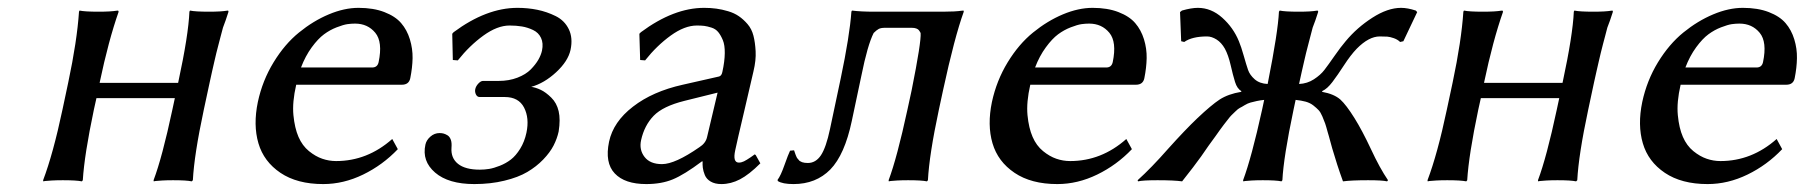

<svg xmlns="http://www.w3.org/2000/svg" viewBox="-20 -459 4597 489"><path d="M514.2 -250 499 -179.2Q474.6 -64.9 471.2 0L468.3 2.9Q455.1 0 420.9 0Q405.3 0 393.1 0.7Q380.9 1.5 376 2L371.6 2.9L371.1 0Q393.1 -58.1 418.9 -179.2L425.3 -209H225.6L219.2 -180.2Q194.8 -64.5 190.9 0L188.5 2.9Q174.3 0 140.1 0Q124.5 0 112.1 0.7Q99.6 1.5 94.7 2L90.3 2.9L89.8 0Q115.2 -66.9 139.2 -180.2L153.8 -249Q176.3 -355 181.2 -429.2L182.6 -432.1Q195.8 -429.2 231 -429.2Q246.1 -429.2 258.5 -429.9Q271 -430.7 275.9 -431.6L280.8 -432.1L282.2 -429.2Q256.3 -355.5 233.9 -249V-248H433.6L434.1 -250Q460 -370.1 462.4 -429.2L463.9 -432.1Q477.1 -429.2 512.2 -429.2Q527.3 -429.2 539.6 -429.9Q551.8 -430.7 556.6 -431.6L561 -432.1L562 -429.2L554.7 -407.2L547.9 -388.7Q545.4 -380.4 542 -366.5Q538.6 -352.5 536.9 -346.9Q535.2 -341.3 531 -324Q526.9 -306.6 525.9 -302.2L520 -276.4Z M746.6 -287.1H927.7Q941.4 -287.1 944.3 -300.8Q955.1 -352.1 935.8 -375.5Q916.5 -398.9 884.3 -398.9Q875 -398.9 864.7 -397.5Q854.5 -396 837.4 -389.4Q820.3 -382.8 805.2 -371.6Q790 -360.4 773.9 -338.4Q757.8 -316.4 746.6 -287.1ZM979 -105 993.2 -79.1Q954.6 -38.6 904.8 -14.4Q855 9.8 803.2 9.8Q736.8 9.8 694.3 -18.8Q651.9 -47.4 638.2 -94Q624.5 -140.6 636.7 -199.2Q648.4 -253.9 676.8 -300.3Q705.1 -346.7 741.5 -376.2Q777.8 -405.8 817.4 -422.4Q856.9 -439 893.1 -439Q931.2 -439 959 -428.2Q986.8 -417.5 1001.7 -400.1Q1016.6 -382.8 1023.9 -358.9Q1031.2 -335 1030.8 -310.8Q1030.3 -286.6 1024.9 -259.8Q1021.5 -243.2 1003.4 -243.2H734.4Q724.1 -198.7 727.3 -165.8Q730.5 -132.8 740.2 -110.4Q750 -87.9 766.8 -74.2Q783.7 -60.5 800.8 -54.7Q817.9 -48.8 835.9 -48.8Q915.5 -48.8 979 -105Z M1277.8 -394Q1246.6 -394 1211.2 -368.4Q1175.8 -342.8 1146 -305.2L1133.3 -306.2L1131.8 -373L1135.3 -377Q1218.8 -439 1297.9 -439Q1324.2 -439 1348.4 -434.1Q1372.6 -429.2 1395.3 -418Q1418 -406.7 1428.7 -384.5Q1439.5 -362.3 1433.1 -332Q1426.8 -303.2 1396.5 -275.1Q1366.2 -247.1 1333 -237.8Q1344.2 -236.3 1357.2 -230.2Q1370.1 -224.1 1384 -210.4Q1397.9 -196.8 1402.8 -175.8Q1407.7 -154.8 1402.8 -124Q1398.9 -106 1389.9 -88.4Q1380.9 -70.8 1363.5 -52.7Q1346.2 -34.7 1323 -21Q1299.8 -7.3 1264.6 1.2Q1229.5 9.8 1188 9.8Q1122.1 9.8 1088.1 -19.5Q1054.2 -48.8 1063.5 -90.8Q1065.9 -102.1 1076.2 -111.1Q1086.4 -120.1 1099.6 -120.1Q1105 -120.1 1109.6 -118.9Q1114.3 -117.7 1119.9 -114.3Q1125.5 -110.8 1128.4 -102.5Q1130.9 -95.2 1129.9 -83Q1127.9 -56.6 1146.5 -41.7Q1165 -26.9 1202.1 -26.9Q1213.9 -26.9 1225.8 -28.8Q1237.8 -30.8 1253.2 -36.9Q1268.6 -43 1281.2 -52.7Q1293.9 -62.5 1304.9 -80.3Q1315.9 -98.1 1320.8 -121.1Q1328.6 -158.2 1314.7 -185.1Q1300.8 -211.9 1265.6 -211.9H1201.7Q1195.3 -211.9 1192.1 -218.5Q1189 -225.1 1190.4 -231.9Q1191.9 -239.3 1198.2 -246.1Q1204.6 -252.9 1210 -252.9H1250Q1276.4 -252.9 1297.9 -261.2Q1319.3 -269.5 1331.8 -282.2Q1344.2 -294.9 1351.1 -306.9Q1357.9 -318.8 1360.4 -330.1Q1364.3 -349.1 1357.9 -362.5Q1351.6 -376 1337.6 -382.6Q1323.7 -389.2 1309.3 -391.6Q1294.9 -394 1277.8 -394Z M1807.6 -223.1 1723.1 -202.1Q1668.5 -188.5 1644.8 -164.1Q1621.1 -139.6 1612.8 -102.1Q1607.4 -77.6 1621.6 -59.3Q1635.7 -41 1666 -41Q1699.2 -41 1761.2 -84Q1777.3 -94.2 1780.8 -109.9ZM1852.5 -76.2Q1845.7 -44.9 1861.8 -44.9Q1868.2 -44.9 1874.8 -48.1Q1881.3 -51.3 1891.6 -58.3Q1901.9 -65.4 1902.3 -65.9L1904.8 -64L1916.5 -43Q1887.7 -14.2 1864.5 -2.2Q1841.3 9.8 1817.4 9.8Q1800.8 9.8 1790 3.4Q1779.3 -2.9 1775.1 -13.2Q1771 -23.4 1770 -31.7Q1769 -40 1769.5 -47.9H1767.6Q1722.7 -14.2 1693.6 -2.2Q1664.6 9.8 1626 9.8Q1571.3 9.8 1545.7 -17.3Q1520 -44.4 1531.2 -98.1Q1542 -148.9 1592.3 -187.5Q1642.1 -226.1 1718.8 -243.2L1811.5 -264.2Q1817.9 -266.1 1819.8 -275.9Q1825.7 -302.7 1825.9 -323.5Q1826.2 -344.2 1821 -356.7Q1815.9 -369.1 1809.3 -377.2Q1802.7 -385.3 1792 -388.7Q1781.2 -392.1 1773.4 -393.1Q1765.6 -394 1754.9 -394Q1723.6 -394 1688.2 -368.4Q1652.8 -342.8 1623 -305.2L1610.4 -306.2L1608.4 -373L1612.3 -377Q1695.8 -439 1773.4 -439Q1790 -439 1804.4 -437Q1818.8 -435.1 1834.5 -430.4Q1850.1 -425.8 1861.8 -417.7Q1873.5 -409.7 1884 -397.5Q1894.5 -385.3 1898.9 -368.2Q1903.3 -351.1 1904.5 -328.4Q1905.8 -305.7 1898.9 -276.9Q1897.9 -272.9 1877 -182.6Q1856.4 -95.2 1852.5 -76.2Z M2149.4 -150.9Q2131.3 -64.9 2094.7 -27.3Q2058.1 9.8 2001 9.8Q1972.7 9.8 1960.9 2L1960.4 -1Q1968.3 -11.2 1978 -38.8Q1987.8 -66.4 1992.2 -75.2L2002.4 -76.2L2004.4 -70.3L2006.3 -64.9Q2006.8 -63.5 2008.3 -60.1Q2009.8 -56.6 2011.2 -55.2L2014.2 -51.8Q2015.6 -49.3 2018.1 -48.3L2022.9 -45.9Q2025.9 -44.9 2029.5 -44.4Q2033.2 -43.9 2037.6 -43.9Q2057.6 -43.9 2070.8 -63.5Q2084 -83.5 2093.8 -129.9L2121.1 -258.8Q2144 -367.7 2148.4 -429.2L2149.9 -432.1Q2172.4 -429.2 2206.5 -429.2H2381.3Q2396.5 -429.2 2409.7 -429.9Q2422.9 -430.7 2428.2 -431.6L2434.1 -432.1L2434.6 -429.2Q2411.1 -364.3 2381.8 -229L2371.1 -179.2Q2346.7 -64.9 2343.3 0L2340.8 2.9Q2327.1 0 2293 0Q2277.3 0 2264.9 0.7Q2252.4 1.5 2248 2L2243.7 2.9L2243.2 0Q2264.6 -57.1 2291 -179.2L2301.8 -229Q2326.7 -353 2324.7 -375Q2321.8 -380.4 2319.8 -382.6Q2317.9 -384.8 2313.5 -386.5Q2309.1 -388.2 2301.8 -388.2H2233.9Q2223.6 -388.2 2218 -385.3Q2212.4 -382.3 2205.1 -375Q2189.5 -344.2 2173.8 -266.1Z M2616.2 -287.1H2797.4Q2811 -287.1 2814 -300.8Q2824.7 -352.1 2805.4 -375.5Q2786.1 -398.9 2753.9 -398.9Q2744.6 -398.9 2734.4 -397.5Q2724.1 -396 2707 -389.4Q2689.9 -382.8 2674.8 -371.6Q2659.7 -360.4 2643.6 -338.4Q2627.4 -316.4 2616.2 -287.1ZM2848.6 -105 2862.8 -79.1Q2824.2 -38.6 2774.4 -14.4Q2724.6 9.8 2672.9 9.8Q2606.4 9.8 2564 -18.8Q2521.5 -47.4 2507.8 -94Q2494.1 -140.6 2506.3 -199.2Q2518.1 -253.9 2546.4 -300.3Q2574.7 -346.7 2611.1 -376.2Q2647.5 -405.8 2687 -422.4Q2726.6 -439 2762.7 -439Q2800.8 -439 2828.6 -428.2Q2856.4 -417.5 2871.3 -400.1Q2886.2 -382.8 2893.6 -358.9Q2900.9 -335 2900.4 -310.8Q2899.9 -286.6 2894.5 -259.8Q2891.1 -243.2 2873 -243.2H2604Q2593.8 -198.7 2596.9 -165.8Q2600.1 -132.8 2609.9 -110.4Q2619.6 -87.9 2636.5 -74.2Q2653.3 -60.5 2670.4 -54.7Q2687.5 -48.8 2705.6 -48.8Q2785.2 -48.8 2848.6 -105Z M3076.2 -112.8 3058.1 -87.9 3039.1 -60.5 3018.1 -32.2 2990.7 2.9Q2970.2 0 2928.2 0Q2890.6 0 2878.4 2.9L2877.4 0Q2912.1 -31.2 2955.1 -80.1Q2998 -127.9 3029.8 -158.2Q3064.9 -191.4 3086.4 -205.6Q3108.4 -219.7 3141.1 -225.1L3141.6 -227.1Q3130.9 -232.9 3125.5 -250.2Q3120.1 -267.6 3114.3 -293.2Q3108.4 -318.8 3099.6 -335Q3090.8 -350.6 3078.4 -358.4Q3065.9 -366.2 3054.2 -366.2Q3016.1 -366.2 2996.1 -352.1L2988.3 -354L2985.4 -428.2L2990.2 -432.1Q3014.2 -439 3030.8 -439Q3064.9 -439 3093 -413.8Q3121.1 -388.7 3135.3 -354Q3141.1 -340.3 3147.7 -316.9Q3154.3 -293.5 3158.7 -280.8Q3163.1 -268.1 3175.5 -257.1Q3188 -246.1 3208.5 -245.1L3209.5 -250Q3234.9 -377.9 3237.3 -429.2L3239.3 -432.1Q3252.4 -429.2 3287.6 -429.2Q3302.7 -429.2 3314.9 -429.9Q3327.1 -430.7 3331.5 -431.6L3335.9 -432.1L3337.4 -429.2L3330.1 -407.2L3323.2 -388.7Q3320.8 -380.4 3317.4 -366.5Q3314 -352.5 3312.3 -346.9Q3310.5 -341.3 3306.4 -324Q3302.2 -306.6 3301.3 -302.2L3295.4 -276.4L3289.6 -250L3288.6 -245.1Q3309.6 -246.1 3326.4 -257.1Q3343.3 -268.1 3353 -280.8Q3362.8 -293.5 3378.9 -316.7Q3395 -339.8 3407.2 -354Q3436 -388.7 3475.1 -413.8Q3514.2 -439 3548.3 -439Q3564.9 -439 3585.9 -432.1L3589.4 -428.2L3554.2 -354L3545.9 -352.1Q3539.6 -358.4 3529.8 -361.8Q3520 -365.2 3513.2 -365.7Q3506.3 -366.2 3494.1 -366.2Q3466.3 -366.2 3435.5 -335Q3419.9 -318.8 3403.3 -293.2Q3386.7 -267.6 3373.5 -250.2Q3360.4 -232.9 3347.7 -227.1L3347.2 -225.1Q3377.4 -219.7 3393.6 -205.6Q3408.7 -191.9 3429.7 -158.2Q3449.2 -127 3471.7 -79.1Q3494.1 -30.8 3515.1 0L3512.7 2.9Q3501 0 3464.4 0Q3421.9 0 3400.4 2.9Q3392.1 -20 3385.7 -39.8Q3379.4 -59.6 3373 -81.1L3364.3 -112.8L3361.3 -123Q3357.4 -137.7 3355 -144.5Q3352.5 -151.4 3347.9 -162.4Q3343.3 -173.3 3338.1 -178.7Q3333 -184.1 3325 -190.4Q3316.9 -196.8 3305.7 -200Q3294.4 -203.1 3279.8 -204.6L3274.4 -179.2Q3249 -58.6 3246.1 0L3243.7 2.9Q3230.5 0 3196.3 0Q3180.7 0 3168.2 0.7Q3155.8 1.5 3151.4 2L3146.5 2.9L3146 0Q3167.5 -57.6 3194.3 -179.2L3199.7 -204.6Q3189.9 -203.6 3180.9 -201.7Q3171.9 -199.7 3164.8 -197.8Q3157.7 -195.8 3150.1 -191.2Q3142.6 -186.5 3137.9 -184.3Q3133.3 -182.1 3126.2 -175Q3119.1 -168 3116.2 -165.3Q3113.3 -162.6 3106.2 -153.3Q3099.1 -144 3096.9 -141.4Q3094.7 -138.7 3086.4 -127.2Q3078.1 -115.7 3076.2 -112.8Z M4040 -250 4024.9 -179.2Q4000.5 -64.9 3997.1 0L3994.1 2.9Q3981 0 3946.8 0Q3931.2 0 3918.9 0.7Q3906.7 1.5 3901.9 2L3897.5 2.9L3897 0Q3918.9 -58.1 3944.8 -179.2L3951.2 -209H3751.5L3745.1 -180.2Q3720.7 -64.5 3716.8 0L3714.4 2.9Q3700.2 0 3666 0Q3650.4 0 3637.9 0.7Q3625.5 1.5 3620.6 2L3616.2 2.9L3615.7 0Q3641.1 -66.9 3665 -180.2L3679.7 -249Q3702.1 -355 3707 -429.2L3708.5 -432.1Q3721.7 -429.2 3756.8 -429.2Q3772 -429.2 3784.4 -429.9Q3796.9 -430.7 3801.8 -431.6L3806.6 -432.1L3808.1 -429.2Q3782.2 -355.5 3759.8 -249V-248H3959.5L3960 -250Q3985.8 -370.1 3988.3 -429.2L3989.7 -432.1Q4002.9 -429.2 4038.1 -429.2Q4053.2 -429.2 4065.4 -429.9Q4077.6 -430.7 4082.5 -431.6L4086.9 -432.1L4087.9 -429.2L4080.6 -407.2L4073.7 -388.7Q4071.3 -380.4 4067.9 -366.5Q4064.5 -352.5 4062.7 -346.9Q4061 -341.3 4056.9 -324Q4052.7 -306.6 4051.8 -302.2L4045.9 -276.4Z M4272.5 -287.1H4453.6Q4467.3 -287.1 4470.2 -300.8Q4481 -352.1 4461.7 -375.5Q4442.4 -398.9 4410.2 -398.9Q4400.9 -398.9 4390.6 -397.5Q4380.4 -396 4363.3 -389.4Q4346.2 -382.8 4331.1 -371.6Q4315.9 -360.4 4299.8 -338.4Q4283.7 -316.4 4272.5 -287.1ZM4504.9 -105 4519 -79.1Q4480.5 -38.6 4430.7 -14.4Q4380.9 9.8 4329.1 9.8Q4262.7 9.8 4220.2 -18.8Q4177.7 -47.4 4164.1 -94Q4150.4 -140.6 4162.6 -199.2Q4174.3 -253.9 4202.6 -300.3Q4231 -346.7 4267.3 -376.2Q4303.7 -405.8 4343.3 -422.4Q4382.8 -439 4418.9 -439Q4457 -439 4484.9 -428.2Q4512.7 -417.5 4527.6 -400.1Q4542.5 -382.8 4549.8 -358.9Q4557.1 -335 4556.6 -310.8Q4556.2 -286.6 4550.8 -259.8Q4547.4 -243.2 4529.3 -243.2H4260.3Q4250 -198.7 4253.2 -165.8Q4256.3 -132.8 4266.1 -110.4Q4275.9 -87.9 4292.7 -74.2Q4309.6 -60.5 4326.7 -54.7Q4343.8 -48.8 4361.8 -48.8Q4441.4 -48.8 4504.9 -105Z"/></svg>

Font: Linux Biolinum G
Style: Italic
Weight: 400
Italic angle: -12°
Designer: Philipp H. Poll
Foundry: Philipp H. Poll
Version: Version 0.5.1